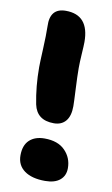

<svg xmlns="http://www.w3.org/2000/svg" viewBox="-84 -762 478 820"><g transform="rotate(10 154.5 -352.5)"><path d="M166 -235.8Q92.3 -235.8 78.1 -301.8Q63 -377.4 63 -460.9Q63 -480 65.9 -540.5Q68.8 -601.1 67.9 -639.2Q64.5 -717.8 133.8 -717.8Q234.9 -717.8 234.9 -600.1Q234.9 -585.4 232.4 -547.9Q230 -510.3 230 -486.8Q230 -453.1 232.9 -395.8Q235.8 -338.4 235.8 -321.8Q235.8 -279.3 217.5 -257.6Q199.2 -235.8 166 -235.8ZM171.9 13.2Q114.3 13.2 82 -10.3Q49.8 -33.7 49.8 -76.2Q49.8 -120.1 73.7 -142.6Q97.7 -165 139.2 -165Q197.3 -165 228 -133.5Q258.8 -102.1 258.8 -57.1Q258.8 -24.4 236.3 -5.6Q213.9 13.2 171.9 13.2Z"/></g></svg>

Font: Shantell Sans Normal
Style: Regular
Weight: 800
Designer: Stephen Nixon, Anya Danilova, Shantell Martin
Foundry: Arrow Type
Version: Version 1.006;[559af2be0]